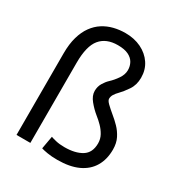

<svg xmlns="http://www.w3.org/2000/svg" viewBox="-177 -881 956 1015"><g transform="rotate(30 301.0 -373.5)"><path d="M65.5 0V-498Q65.5 -555 77.8 -597.8Q90 -640.5 111.8 -670.5Q133.5 -700.5 162.5 -719Q191.5 -737.5 225.5 -746Q259.5 -754.5 296 -754.5Q350 -754.5 392.8 -733.8Q435.5 -713 460.2 -676.2Q485 -639.5 485 -590.5Q485 -546.5 463 -514.2Q441 -482 423.5 -464.5Q409.5 -450.5 401.5 -437.5Q393.5 -424.5 393.5 -410.5Q393.5 -399.5 410 -383.5Q426.5 -367.5 453 -345.5Q473.5 -329 495 -307Q516.5 -285 531.2 -256Q546 -227 546 -187.5Q546 -127.5 520.2 -84Q494.5 -40.5 443.8 -17Q393 6.5 317.5 6.5Q282.5 6.5 256.2 2Q230 -2.5 218.5 -6.5L232.5 -85Q241 -81.5 263.8 -76Q286.5 -70.5 317 -70.5Q382.5 -70.5 422 -95Q461.5 -119.5 461.5 -176.5Q461.5 -203.5 449 -226Q436.5 -248.5 418.2 -267Q400 -285.5 382 -299.5Q354 -322 330.5 -350.8Q307 -379.5 307 -408.5Q307 -435 319.5 -456Q332 -477 347 -491Q369 -511.5 386.8 -537.8Q404.5 -564 404.5 -590.5Q404.5 -615 393.5 -635Q382.5 -655 358.2 -667Q334 -679 293 -679Q222.5 -679 186.2 -635Q150 -591 150 -489.5V0Z"/></g></svg>

Font: Epilogue
Style: Regular
Weight: 400
Designer: Tyler Finck
Foundry: Etcetera Type Co
Version: Version 2.112